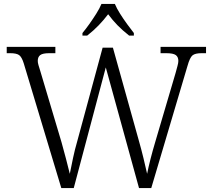

<svg xmlns="http://www.w3.org/2000/svg" viewBox="-20 -951 1075 971"><path d="M100 -631Q90 -663 76.5 -672.5Q63 -682 32 -682H14V-714H260V-682H229Q196 -682 183.5 -672.5Q171 -663 171 -643Q171 -634 174.5 -622Q178 -610 184 -591L291 -232Q304 -186 313.5 -149Q323 -112 333 -72Q341 -112 349.5 -152.5Q358 -193 371 -238L499 -710H551L681 -244Q695 -195 705.5 -151.5Q716 -108 724 -72Q738 -142 766 -236L868 -582Q873 -601 877.5 -617Q882 -633 882 -643Q882 -663 869 -672.5Q856 -682 821 -682H792V-714H1022V-682H999Q967 -682 953.5 -671Q940 -660 928 -617L745 0H683L515 -610L353 0H290ZM397 -784Q413 -803 431.5 -829Q450 -855 467 -882Q484 -909 493 -931H561Q570 -909 587 -882Q604 -855 623 -829Q642 -803 657 -784V-771H633Q600 -797 574.5 -823Q549 -849 527 -879Q504 -849 479 -823Q454 -797 421 -771H397Z"/></svg>

Font: Noto Serif Tamil Light
Style: Regular
Weight: 300
Designer: Indian Type Foundry, Tom Grace, and the Monotype Design Team
Foundry: Monotype Imaging Inc.
Version: Version 2.004; ttfautohint (v1.8.4.7-5d5b)